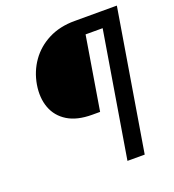

<svg xmlns="http://www.w3.org/2000/svg" viewBox="-133 -831 845 934"><g transform="rotate(-20 290.0 -364.0)"><path d="M557.1 -647.9H386.2L323.7 -269.5H282.7Q205.1 -269.5 156.5 -299.3Q107.9 -329.1 88.6 -381.1Q69.3 -433.1 80.1 -499Q91.3 -564.5 127.7 -616Q164.1 -667.5 222.7 -697.5Q281.2 -727.5 358.4 -727.5H570.3ZM367.2 0 487.8 -727.5H577.1L456.5 0Z"/></g></svg>

Font: Inter 24pt
Style: Italic
Weight: 400
Italic angle: -9.3988°
Designer: Rasmus Andersson
Foundry: rsms
Version: Version 4.001;git-66647c0bb